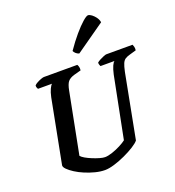

<svg xmlns="http://www.w3.org/2000/svg" viewBox="-170 -1115 1135 1247"><g transform="rotate(-20 397.5 -491.5)"><path d="M342 0Q310 0 275 -9Q240 -18 206.5 -32Q173 -46 146.5 -63Q120 -80 104 -96Q88 -112 89 -124L174 -564Q181 -597 191 -618Q201 -639 209 -645H112Q110 -648 107 -655Q104 -662 105 -671Q112 -679 126 -686.5Q140 -694 154 -699Q168 -704 174 -704H405Q408 -700 411.5 -689.5Q415 -679 413 -663L365 -650Q334 -641 320 -624Q306 -607 298 -564L216 -144Q224 -134 243 -123Q262 -112 286.5 -102Q311 -92 333.5 -85.5Q356 -79 370 -79Q391 -79 421 -89Q451 -99 479 -113.5Q507 -128 522 -140L606 -564Q614 -600 623.5 -620.5Q633 -641 641 -645H544Q543 -647 540 -654.5Q537 -662 537 -671Q544 -678 558.5 -685.5Q573 -693 586.5 -698.5Q600 -704 606 -704H787Q789 -700 792.5 -689.5Q796 -679 794 -663L749 -650Q730 -645 717 -637Q704 -629 696 -611Q688 -593 680 -555L595 -112Q583 -97 553 -78Q523 -59 484 -41Q445 -23 407 -11.5Q369 0 342 0ZM443 -769Q430 -772 420 -781.5Q410 -791 407 -799Q444 -853 479.5 -894.5Q515 -936 542 -959.5Q569 -983 580 -983Q591 -983 605.5 -972Q620 -961 631.5 -944.5Q643 -928 645 -911Z"/></g></svg>

Font: Texturina Medium 12pt
Style: Bold Italic
Weight: 700
Italic angle: -11°
Version: Version 1.002